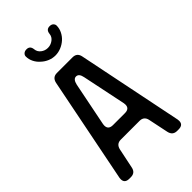

<svg xmlns="http://www.w3.org/2000/svg" viewBox="-281 -1006 1094 1094"><g transform="rotate(-45 265.5 -459.0)"><path d="M30 -24Q30 9 67 9H79Q115 9 122 -27L147 -147Q155 -183 190 -183H341Q377 -183 384 -147L409 -27Q417 9 452 9H464Q501 9 501 -23Q501 -32 500 -35L370 -673Q363 -709 327 -709H201Q166 -709 158 -673L31 -35Q30 -32 30 -24ZM180 -306Q180 -314 181 -317L234 -582Q242 -618 264 -618Q287 -618 294 -582L349 -317Q350 -314 350 -305Q350 -273 313 -273H217Q180 -273 180 -306ZM142 -901Q142 -877 153 -855.5Q164 -834 182 -819Q199 -803 221 -794Q243 -785 266 -785Q289 -785 311.5 -794Q334 -803 352 -819Q369 -834 380 -855.5Q391 -877 391 -901Q391 -911 383 -919Q375 -927 360 -927Q332 -927 329 -896Q327 -874 308 -860Q289 -846 266 -846Q243 -846 225 -860Q207 -874 205 -896Q202 -927 174 -927Q159 -927 150.5 -919Q142 -911 142 -901Z"/></g></svg>

Font: WDXL Lubrifont TC
Style: Regular
Weight: 400
Designer: [WDXL Lubrifont] Copyright 2020-2022 (c) NightFurySL2001, Skr-ZERO; [ZCOOL QingKe HuangYou] Copyright 2018-2022 (c) The 
Version: Version 2.001;hotconv 1.1.1;makeotfexe 2.6.0